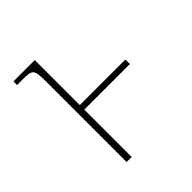

<svg xmlns="http://www.w3.org/2000/svg" viewBox="-152 -643 751 751"><g transform="rotate(-45 223.0 -268.0)"><path d="M125 -441V0H153V-262H405V-287H153V-536H35V-516H65C122 -516 125 -511 125 -441Z"/></g></svg>

Font: Noto Serif SemiCondensed Thin
Style: Regular
Weight: 100
Width: 4
Designer: Monotype Design Team
Foundry: Monotype Imaging Inc.
Version: Version 2.015